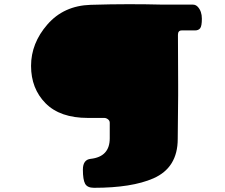

<svg xmlns="http://www.w3.org/2000/svg" viewBox="-20 -722 1072 915"><path d="M829 -267 827 -60Q827 77 711 128Q608 173 428 173Q396 173 385.5 153.5Q375 134 375 86.5Q375 39 412 35Q503 25 503 -63V-137Q503 -147 494.5 -153.5Q486 -160 477 -160H399Q266 -160 197 -230Q128 -300 128 -408Q128 -516 206 -605.5Q284 -695 412 -699Q508 -702 593.5 -702Q679 -702 754 -700H899Q913 -700 923 -689Q942 -668 942 -633Q942 -598 934 -587.5Q926 -577 909 -577H846Q828 -577 828 -556Q829 -457 829 -320Z"/></svg>

Font: Chango
Style: Regular
Weight: 400
Designer: Manuel Lupez
Foundry: Fontstage
Version: Version 1.001